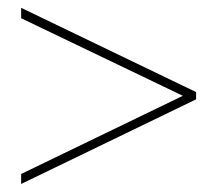

<svg xmlns="http://www.w3.org/2000/svg" viewBox="-20 -467 548 490"><path d="M457 -217.5 34 -420.5V-447L480.5 -232V-213.5L34 2.5V-23L457 -227.5Z"/></svg>

Font: Newsreader 24pt ExtraLight
Style: Regular
Weight: 250
Designer: Hugues Gentile
Foundry: Production Type
Version: Version 1.003